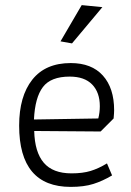

<svg xmlns="http://www.w3.org/2000/svg" viewBox="-20 -723 515 752"><path d="M217 -561 300 -703 381 -695 262 -553ZM55 -231Q55 -346 106.5 -411Q158 -476 257 -476Q339 -476 383 -427Q427 -378 427 -291Q427 -281 425 -259L374 -208L114 -210Q116 -127 151.5 -85.5Q187 -44 260 -44Q304 -44 335 -53.5Q366 -63 399 -83L419 -36Q382 -14 345.5 -2.5Q309 9 257 9Q55 9 55 -231ZM365 -259Q371 -283 371 -307Q371 -361 341 -392Q311 -423 253 -423Q179 -423 148 -382Q117 -341 113 -255Z"/></svg>

Font: Athiti
Style: Regular
Weight: 400
Designer: CadsonDemak Team
Foundry: CadsonDemak
Version: Version 1.033